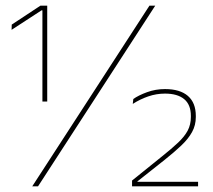

<svg xmlns="http://www.w3.org/2000/svg" viewBox="-20 -659 752 679"><path d="M130 -300V-622.5H127L21 -553.5L21.5 -572L123 -639H147V-300ZM94 0 508.5 -639H529L114.5 0ZM447 0V-20.5L553 -106Q587.5 -133.5 610 -154.8Q632.5 -176 643.8 -197.2Q655 -218.5 655 -245.5V-249Q655 -289 631.2 -308.5Q607.5 -328 563.5 -328Q533 -328 504 -318Q475 -308 449.5 -291.5L451.5 -309Q470 -322 500 -333Q530 -344 563.5 -344Q616.5 -344 644.5 -319.8Q672.5 -295.5 672.5 -249V-245Q672.5 -216 659.2 -192Q646 -168 621.2 -144.5Q596.5 -121 562 -93.5L466 -17.5V-11L459 -16H680.5V0Z"/></svg>

Font: Anek Gujarati Thin
Style: Regular
Weight: 250
Version: Version 1.003